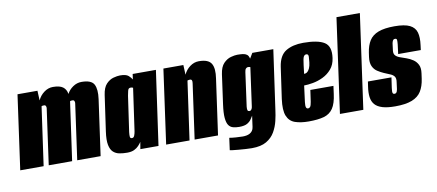

<svg xmlns="http://www.w3.org/2000/svg" viewBox="-77 -885 2870 1261"><g transform="rotate(-10 1358.5 -254.5)"><path d="M-9 0 60 -495H193L196 -430Q210 -461 237.5 -481.5Q265 -502 297 -502Q342 -502 363.5 -486Q385 -470 390 -439Q404 -466 430.5 -484Q457 -502 487 -502Q553 -502 570.5 -469Q588 -436 579 -371L527 0H371L422 -365Q424 -374 422.5 -380.5Q421 -387 418 -390Q415 -393 409 -393Q405 -393 400 -392.5Q395 -392 392 -390L337 0H181L232 -365Q234 -374 232.5 -380.5Q231 -387 228 -390Q225 -393 219 -393Q215 -393 210 -392.5Q205 -392 202 -390L147 0Z M703 8Q676 8 652 3.5Q628 -1 611 -16.5Q594 -32 587.5 -64.5Q581 -97 589 -153L623 -391Q630 -440 652 -463Q674 -486 700 -493Q726 -500 744 -500Q784 -500 800 -486Q816 -472 823 -459L828 -495H983L913 0H792L800 -47Q792 -35 780.5 -22.5Q769 -10 750.5 -1Q732 8 703 8ZM751 -81Q757 -81 761 -84.5Q765 -88 767.5 -94.5Q770 -101 772 -108.5Q774 -116 775 -123.5Q776 -131 777 -138L815 -405Q813 -406 811 -407Q809 -408 806 -408.5Q803 -409 799 -409Q791 -409 786.5 -405Q782 -401 779.5 -390.5Q777 -380 773 -359L739 -123Q738 -112 737.5 -104Q737 -96 738 -91Q739 -86 742 -83.5Q745 -81 751 -81Z M964 0 1033 -495H1166L1169 -430Q1183 -461 1210.5 -481.5Q1238 -502 1270 -502Q1303 -502 1323.5 -493.5Q1344 -485 1353.5 -468.5Q1363 -452 1365 -427.5Q1367 -403 1362 -371L1310 0H1154L1205 -365Q1206 -372 1206 -377Q1206 -382 1204.5 -385.5Q1203 -389 1200 -391Q1197 -393 1192 -393Q1190 -393 1186.5 -392.5Q1183 -392 1180 -391.5Q1177 -391 1175 -390L1120 0Z M1515 121Q1498 121 1474.5 119.5Q1451 118 1428 116Q1405 114 1388.5 112Q1372 110 1369 109L1380 28Q1395 31 1423 33Q1451 35 1469 35Q1481 35 1493 33Q1505 31 1515.5 25.5Q1526 20 1533.5 10Q1541 0 1543 -16L1553 -89Q1548 -82 1539.5 -68Q1531 -54 1512.5 -42.5Q1494 -31 1457 -31Q1435 -31 1416.5 -36Q1398 -41 1387 -57Q1376 -73 1373 -106Q1370 -139 1378 -196L1405 -391Q1412 -440 1434.5 -463Q1457 -486 1483 -493Q1509 -500 1526 -500Q1547 -500 1563 -498Q1579 -496 1590 -488Q1601 -480 1605 -460L1626 -495H1766L1710 -99Q1706 -66 1697 -28Q1688 10 1668.5 44Q1649 78 1612.5 99.5Q1576 121 1515 121ZM1541 -122Q1546 -122 1550 -124.5Q1554 -127 1557.5 -134Q1561 -141 1562 -152L1597 -405Q1595 -406 1593 -406.5Q1591 -407 1588.5 -407.5Q1586 -408 1581 -408Q1574 -408 1567.5 -401.5Q1561 -395 1559 -378L1528 -153Q1527 -144 1527.5 -138Q1528 -132 1529.5 -128.5Q1531 -125 1534 -123.5Q1537 -122 1541 -122Z M1913 13Q1860 13 1822.5 0Q1785 -13 1769.5 -51Q1754 -89 1764 -163L1794 -373Q1805 -447 1850.5 -474.5Q1896 -502 1966 -502Q2064 -502 2107 -474.5Q2150 -447 2139 -370Q2133 -326 2108.5 -297.5Q2084 -269 2050.5 -253Q2017 -237 1983 -231Q1949 -225 1924 -225L1910 -117Q1907 -92 1910.5 -82Q1914 -72 1924 -72Q1932 -72 1938 -79.5Q1944 -87 1948 -112L1959 -189H2113L2106 -137Q2098 -74 2076 -41.5Q2054 -9 2014.5 2Q1975 13 1913 13ZM1937 -300Q1941 -300 1947.5 -301.5Q1954 -303 1961 -309.5Q1968 -316 1974.5 -330Q1981 -344 1984 -369Q1986 -386 1987 -405Q1988 -424 1973 -424Q1962 -424 1955.5 -413Q1949 -402 1944 -358Z M2123 0 2211 -630H2367L2279 0Z M2490 14Q2438 14 2405 4Q2372 -6 2355 -25.5Q2338 -45 2334 -75Q2330 -105 2336 -144L2341 -178H2498L2488 -109Q2486 -96 2486 -86.5Q2486 -77 2489 -72.5Q2492 -68 2499 -68Q2506 -68 2510 -71.5Q2514 -75 2516.5 -81.5Q2519 -88 2520 -95L2526 -141Q2530 -166 2521 -178.5Q2512 -191 2494.5 -198Q2477 -205 2454 -215Q2433 -224 2412.5 -237.5Q2392 -251 2381.5 -274.5Q2371 -298 2376 -335L2380 -363Q2387 -411 2407 -442.5Q2427 -474 2467.5 -489.5Q2508 -505 2575 -505Q2643 -505 2677 -488Q2711 -471 2720.5 -437.5Q2730 -404 2723 -353L2719 -321H2568L2576 -384Q2578 -404 2577 -413.5Q2576 -423 2565 -423Q2555 -423 2550.5 -415.5Q2546 -408 2544 -397L2538 -350Q2535 -327 2547.5 -315Q2560 -303 2580 -297Q2600 -291 2617 -284Q2640 -276 2660 -262.5Q2680 -249 2691 -227Q2702 -205 2697 -170L2692 -134Q2685 -85 2664.5 -52Q2644 -19 2602 -2.5Q2560 14 2490 14Z"/></g></svg>

Font: Alumni Sans Black
Style: Italic
Weight: 900
Italic angle: -8°
Version: Version 1.016